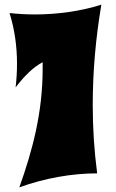

<svg xmlns="http://www.w3.org/2000/svg" viewBox="-20 -739 499 824"><path d="M415 -719C328 -691 226 -677 130 -677C94 -677 58 -679 21 -683C43 -612 53 -539 53 -466C53 -432 51 -398 47 -364C83 -411 121 -450 163 -472V-442C163 -255 119 -92 63 65C171 26 287 5 397 5C384 -94 378 -191 378 -288C378 -434 391 -577 415 -719Z"/></svg>

Font: Shojumaru
Style: Regular
Weight: 400
Designer: Astigmatic (AOETI)
Foundry: Astigmatic (AOETI)
Version: Version 1.000